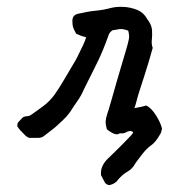

<svg xmlns="http://www.w3.org/2000/svg" viewBox="-20 -399 490 557"><path d="M65 1Q58 -1 50.5 -9Q43 -17 37 -23Q35 -26 33 -28.5Q31 -31 30 -33Q30 -41 33 -44.5Q36 -48 42 -54Q47 -61 55.5 -61.5Q64 -62 69 -65Q88 -78 106.5 -92Q125 -106 138 -124Q152 -144 165.5 -167Q179 -190 192 -212Q197 -219 205 -235Q213 -251 220.5 -267Q228 -283 230 -291Q221 -293 214.5 -295.5Q208 -298 201 -301Q194 -314 192 -320Q190 -326 190 -339Q190 -355 206 -359Q236 -366 258 -368Q280 -370 302 -376Q318 -380 338.5 -379Q359 -378 379 -370Q388 -366 395 -359.5Q402 -353 407 -344Q420 -327 421 -312Q422 -297 420.5 -284Q419 -271 423 -260Q417 -238 410.5 -216.5Q404 -195 397.5 -175Q391 -155 385.5 -138Q380 -121 377 -109Q373 -93 367 -76.5Q361 -60 358 -44Q355 -28 344.5 -21.5Q334 -15 323 -10Q317 -8 307.5 -12.5Q298 -17 290 -24Q286 -38 286.5 -47Q287 -56 291 -68Q294 -76 302 -104Q310 -132 320 -167Q330 -202 339 -231.5Q348 -261 351 -273Q355 -287 354.5 -295Q354 -303 352 -310Q336 -316 326.5 -314.5Q317 -313 306 -311Q302 -308 299 -304.5Q296 -301 295 -297Q286 -272 279 -255Q272 -238 264.5 -222.5Q257 -207 247.5 -188Q238 -169 224 -141Q216 -122 205 -106.5Q194 -91 184 -75L173 -61Q171 -59 163 -51Q155 -43 147 -36Q139 -29 138 -28L107 -4Q101 1 89.5 1Q78 1 65 1ZM301 137Q297 139 291.5 136.5Q286 134 284 130Q283 128 279.5 121.5Q276 115 273 109Q272 95 276.5 84.5Q281 74 290 64Q292 62 303 51.5Q314 41 327 28Q340 15 350 4.5Q360 -6 361 -7Q363 -9 364.5 -11.5Q366 -14 366 -16L360 -19Q352 -19 347.5 -16Q343 -13 336 -12Q328 -12 323 -12.5Q318 -13 314 -13L315 -68Q325 -71 336 -75.5Q347 -80 356 -79Q366 -85 379 -87Q392 -89 404 -93Q419 -86 432.5 -64.5Q446 -43 450 -26Q449 -20 447.5 -15.5Q446 -11 443 -7Q431 14 418.5 22.5Q406 31 392 49Q388 55 381.5 63Q375 71 372 76Q364 91 349 99.5Q334 108 321 124Q319 128 312.5 132Q306 136 301 137Z"/></svg>

Font: Caveat Medium
Style: Regular
Weight: 500
Designer: Pablo Impallari
Foundry: Pablo Impallari
Version: Version 2.000